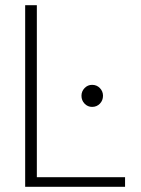

<svg xmlns="http://www.w3.org/2000/svg" viewBox="-20 -720 542 740"><path d="M77 0V-700H122V-37H462V0ZM335 -308Q318 -308 306 -320.5Q294 -333 294 -351Q294 -368 306 -380.5Q318 -393 335 -393Q353 -393 365 -380.5Q377 -368 377 -351Q377 -333 365 -320.5Q353 -308 335 -308Z"/></svg>

Font: DM Sans 16pt ExtraLight
Style: Regular
Weight: 250
Version: Version 4.004;gftools[0.9.30]